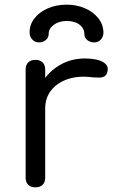

<svg xmlns="http://www.w3.org/2000/svg" viewBox="-20 -804 507 824"><path d="M128 -339Q130 -400 159.5 -448.5Q189 -497 237 -525Q285 -553 344 -553Q395 -553 421.5 -538Q448 -523 441 -497Q438 -482 428.5 -476.5Q419 -471 406.5 -471Q394 -471 378 -472Q320 -480 274 -465.5Q228 -451 201 -418Q174 -385 174 -339ZM132 0Q112 0 101 -11Q90 -22 90 -42V-505Q90 -525 101 -536Q112 -547 132 -547Q152 -547 163 -536Q174 -525 174 -505V-42Q174 -22 163 -11Q152 0 132 0ZM148 -622Q130 -622 118.5 -634.5Q107 -647 107 -665Q107 -699 128.5 -726Q150 -753 186 -768.5Q222 -784 266 -784Q308 -784 343.5 -769Q379 -754 401 -727Q423 -700 424 -665Q424 -647 413 -634.5Q402 -622 384 -622Q367 -622 354.5 -632Q342 -642 342 -659Q342 -682 321.5 -698Q301 -714 266 -714Q234 -714 211.5 -698Q189 -682 189 -659Q189 -642 176.5 -632Q164 -622 148 -622Z"/></svg>

Font: Comfortaa Medium
Style: Regular
Weight: 500
Designer: Johan Aakerlund
Foundry: Johan Aakerlund
Version: Version 3.104; ttfautohint (v1.8.1.43-b0c9)